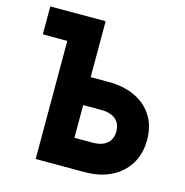

<svg xmlns="http://www.w3.org/2000/svg" viewBox="-115 -908 980 1016"><g transform="rotate(15 375.0 -400.0)"><path d="M36.1 -800H339.3V-493.8H437.6Q521.5 -493.8 583.6 -464Q645.7 -434.3 679.8 -379.9Q713.9 -325.6 713.9 -250.5Q713.9 -174.4 679.6 -118Q645.4 -61.7 583.4 -30.8Q521.4 0 437.6 0H170.3V-647H36.1ZM339.3 -161.5H438.6Q489 -161.5 517 -184.8Q544.9 -208.2 544.9 -251.1Q544.9 -294 517 -317.4Q489 -340.7 438.6 -340.7H339.3Z"/></g></svg>

Font: Martian Mono SemiExpanded
Style: Regular
Weight: 400
Width: 6
Monospace: yes
Designer: Roman Shamin
Foundry: Evil Martians
Version: Version 1.000